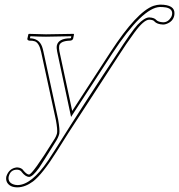

<svg xmlns="http://www.w3.org/2000/svg" viewBox="-20 -577 772 827"><path d="M488.8 -334Q488.8 -334 274.9 -4.9Q248 37.1 225.1 74.2Q162.6 173.8 122.1 204.6Q88.4 229.5 55.2 230Q22.5 230 10.3 208.5Q4.4 196.8 7.3 183.1Q19 147.5 53.2 144Q73.7 145 81.5 158.2Q95.7 174.8 105 174.8Q120.6 173.3 210.9 27.8Q222.2 11.2 225.6 -2.9Q228.5 -18.1 220.7 -60.1L157.2 -353Q148.9 -391.6 130.4 -398.9Q120.6 -402.3 106.4 -401.9Q98.1 -403.3 97.7 -409.2L102.1 -429.2L104.5 -431.2Q106 -431.2 178.2 -429.2L297.4 -431.2L298.8 -428.2L294.9 -410.2Q292 -402.8 282.2 -401.9Q239.7 -400.9 234.9 -379.9Q233.4 -369.6 235.8 -356.9L291 -99.1Q291 -99.1 456.1 -353Q569.3 -526.4 641.1 -551.8Q656.2 -556.6 669.4 -557.1Q734.4 -557.1 731.4 -517.1Q731 -513.2 730.5 -509.8Q725.1 -484.9 698.7 -474.6Q690.4 -471.2 683.1 -471.2Q656.2 -472.2 645 -484.9Q640.1 -491.7 622.6 -492.2Q611.3 -492.2 595.2 -478.3Q579.1 -464.4 558.3 -435.8Q537.6 -407.2 524.2 -387.7Q510.7 -368.2 488.8 -334ZM480.5 -339.4Q546.9 -442.9 572.3 -470.2Q602.1 -501.5 622.6 -502Q645 -501 653.3 -490.7Q662.1 -481.9 683.1 -481Q703.6 -481 716.8 -502.4Q719.7 -507.8 720.7 -512.2Q726.1 -537.6 697.3 -544.4Q695.8 -544.9 694.8 -544.9Q683.1 -546.9 669.4 -546.9Q594.2 -544.9 464.4 -347.7Q464.4 -347.2 299.3 -93.8L286.1 -73.2L226.1 -355Q222.7 -371.1 225.1 -382.3Q232.9 -411.6 282.2 -412.1Q284.2 -412.6 285.6 -413.1L287.1 -420.9Q218.3 -419.4 178.2 -418.9Q152.3 -418.9 110.8 -420.9L108.9 -412.1Q148.4 -411.1 161.1 -376.5Q164.6 -366.7 167 -355L230.5 -62Q238.3 -17.6 235.4 -1Q231 16.1 219.7 33.2Q155.8 135.7 148.4 146Q120.1 185.1 105 185.1Q89.4 184.1 73.7 164.1L73.2 163.6L72.8 162.6Q66.4 154.3 53.2 153.8Q24.9 153.8 17.6 183.1Q17.1 184.6 17.1 185.1Q13.7 212.4 45.4 219.2Q50.8 220.2 55.2 220.2Q115.2 220.2 187 114.7Q199.7 96.2 216.8 68.8Q250.5 14.6 290.3 -47.4Q330.1 -109.4 362.3 -159.2Q394.5 -209 422.1 -251Q449.7 -293 457.5 -304.7Z"/></svg>

Font: Linux Biolinum Outline O
Style: Italic
Weight: 400
Italic angle: -12°
Designer: Philipp H. Poll
Foundry: Philipp H. Poll
Version: Version 0.6.2